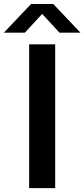

<svg xmlns="http://www.w3.org/2000/svg" viewBox="-70 -968 434 988"><path d="M80 0V-740H214V0ZM-50 -800 90 -947.5H204L344 -800H236L147 -896.5L58 -800Z"/></svg>

Font: Encode Sans Semi Expanded SemiBold
Style: Regular
Weight: 600
Width: 6
Designer: Multiple Designers
Foundry: Impallari Type
Version: Version 3.000; ttfautohint (v1.8.3) -l 8 -r 50 -G 200 -x 14 